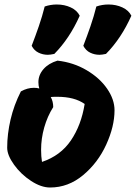

<svg xmlns="http://www.w3.org/2000/svg" viewBox="-20 -835 605 855"><path d="M193 -591Q171 -591 151.5 -600.5Q132 -610 121 -631Q138 -675 153 -718.5Q168 -762 179 -806Q205 -815 233 -815Q267 -815 295 -802Q323 -789 335 -765Q290 -664 222 -595Q204 -591 193 -591ZM423 -591Q401 -591 381.5 -600.5Q362 -610 351 -631Q368 -675 383 -718.5Q398 -762 409 -806Q435 -815 463 -815Q497 -815 525 -802Q553 -789 565 -765Q520 -664 452 -595Q434 -591 423 -591ZM490 -344Q490 -272 453 -191Q416 -110 350 -55Q284 0 203 0Q163 0 118 -29.5Q73 -59 42.5 -101.5Q12 -144 12 -177Q12 -238 27 -302.5Q42 -367 73 -428Q102 -444 131 -444Q144 -444 155 -441Q151 -453 151 -469Q151 -501 173.5 -527Q196 -553 236 -565Q307 -557 365.5 -522.5Q424 -488 457 -440Q490 -392 490 -344ZM357 -372Q312 -404 235 -404Q216 -404 206 -403Q217 -383 217 -358Q191 -317 177 -267.5Q163 -218 163 -168Q163 -138 167 -114Q250 -142 296 -210Q342 -278 357 -372Z"/></svg>

Font: Mogra
Style: Regular
Weight: 400
Designer: Lipi Raval
Foundry: Lipi Raval
Version: Version 1.002;PS 1.002;hotconv 1.0.88;makeotf.lib2.5.647800;